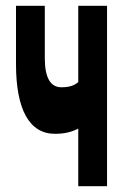

<svg xmlns="http://www.w3.org/2000/svg" viewBox="-20 -640 440 660"><path d="M348 0V-620H249V-358C236 -346 218 -340 191 -340C154 -340 134 -372 134 -440V-620H35V-420C35 -263 81 -180 169 -180C201 -180 226 -186 249 -198V0Z"/></svg>

Font: Yard Headline
Style: Regular
Weight: 400
Monospace: yes
Designer: Roman Shamin
Foundry: Evil Martians
Version: Version 1.000